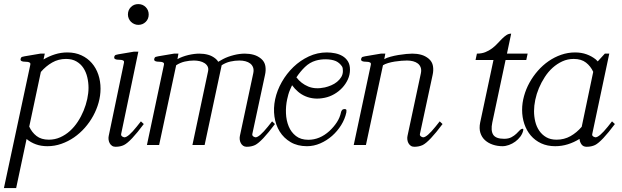

<svg xmlns="http://www.w3.org/2000/svg" viewBox="-20 -719 3085 952"><path d="M418.9 -283.7Q418.9 -310.1 412.8 -335.9Q406.7 -361.8 393.6 -381.8Q380.4 -401.9 359.1 -414.3Q337.9 -426.8 307.1 -426.8Q269.5 -426.8 238.5 -408.9Q207.5 -391.1 182.6 -362.3L125 -91.3Q137.7 -63 161.1 -44.7Q184.6 -26.4 222.2 -26.4Q252 -26.4 278.3 -38.1Q304.7 -49.8 326.7 -69.6Q348.6 -89.4 365.7 -115.5Q382.8 -141.6 394.5 -170.2Q406.2 -198.7 412.6 -228Q418.9 -257.3 418.9 -283.7ZM478.5 -279.3Q478.5 -245.1 469 -210.7Q459.5 -176.3 442.1 -144.5Q424.8 -112.8 400.6 -85.4Q376.5 -58.1 347.2 -37.8Q317.9 -17.6 284.4 -5.9Q251 5.9 215.3 5.9Q183.6 5.9 158 -3.4Q132.3 -12.7 111.8 -29.8L60.1 213.4H-0.5L130.4 -398.4Q131.8 -405.3 127.7 -408.2Q123.5 -411.1 117.2 -412.1Q110.8 -413.1 103.5 -413.1Q96.2 -413.1 91.3 -414.6Q87.4 -415.5 84.2 -418Q81.1 -420.4 82 -426.8Q84 -435.1 89.6 -437Q95.2 -439 102.1 -439.9L180.2 -453.1H202.1L195.8 -424.3Q223.1 -440.4 252.7 -449.7Q282.2 -459 314 -459Q353 -459 383.5 -444.8Q414.1 -430.7 435.3 -406.2Q456.5 -381.8 467.5 -349.1Q478.5 -316.4 478.5 -279.3Z M692.9 -104Q627.4 -16.1 594.7 0Q577.1 8.8 552.7 8.8Q542.5 8.8 535.2 3.7Q527.8 -1.5 523.7 -9.3Q519.5 -17.1 518.3 -26.6Q517.1 -36.1 519 -44.9L594.7 -408.2Q596.2 -415 592.3 -418Q588.4 -420.9 581.8 -421.9Q575.2 -422.9 567.9 -422.9Q560.5 -422.9 555.7 -424.3Q551.8 -425.3 548.6 -427.7Q545.4 -430.2 546.4 -436.5Q548.3 -444.8 554.2 -446.8Q560.1 -448.7 566.4 -449.7L644.5 -462.9H666L580.6 -54.2Q579.6 -48.8 583 -44.9Q586.4 -41 592.8 -39.1Q596.7 -38.1 596.7 -38.1Q615.7 -38.1 657.7 -90.8L678.7 -117.2ZM717.3 -647Q717.3 -625 702.4 -610.4Q687.5 -595.7 665.5 -595.7Q655.3 -595.7 645.8 -599.9Q636.2 -604 629.4 -610.8Q622.6 -617.7 618.4 -627.2Q614.3 -636.7 614.3 -647Q614.3 -668.9 628.9 -683.8Q643.6 -698.7 665.5 -698.7Q687.5 -698.7 702.4 -683.8Q717.3 -668.9 717.3 -647Z M1343.3 -104Q1277.8 -16.6 1245.1 0Q1226.6 8.8 1203.1 8.8Q1192.9 8.8 1185.5 3.7Q1178.2 -1.5 1174.1 -9.3Q1169.9 -17.1 1168.7 -26.6Q1167.5 -36.1 1169.4 -44.9L1235.8 -356Q1239.3 -372.6 1234.9 -384.5Q1230.5 -396.5 1220.7 -404.1Q1210.9 -411.6 1197 -415.3Q1183.1 -418.9 1167 -418.9Q1144.5 -418.9 1122.1 -413.8Q1099.6 -408.7 1079.1 -395.5L994.6 0H934.1L1011.7 -365.7Q1014.6 -379.4 1009.5 -389.4Q1004.4 -399.4 994.1 -406Q983.9 -412.6 970 -415.8Q956.1 -418.9 941.4 -418.9Q918.9 -418.9 896.5 -413.8Q874 -408.7 853.5 -395.5L769 0H708.5L793 -398.4Q794.4 -405.3 790.3 -408.2Q786.1 -411.1 779.8 -412.1Q773.4 -413.1 766.1 -413.1Q758.8 -413.1 753.9 -414.6Q750 -415.5 746.8 -418Q743.7 -420.4 744.6 -426.8Q746.6 -435.1 752.2 -437Q757.8 -439 764.6 -439.9L842.8 -453.1H864.7L859.9 -425.8Q871.6 -432.6 885.7 -437.7Q899.9 -442.9 914.3 -446.3Q928.7 -449.7 942.6 -451.4Q956.5 -453.1 967.8 -453.1Q991.2 -453.1 1011.7 -447.5Q1032.2 -441.9 1049.3 -427.7Q1057.1 -421.4 1062 -412.6L1085.4 -425.8Q1097.2 -432.1 1111.3 -437.3Q1125.5 -442.4 1139.9 -446Q1154.3 -449.7 1168.2 -451.4Q1182.1 -453.1 1193.4 -453.1Q1216.8 -453.1 1237.3 -447.5Q1257.8 -441.9 1274.9 -427.7Q1292 -413.1 1295.7 -391.8Q1299.3 -370.6 1293.9 -347.2L1231 -54.2Q1230 -48.8 1233.4 -44.9Q1236.8 -41 1243.2 -39.1Q1247.1 -38.1 1247.1 -38.1Q1265.6 -38.1 1308.1 -90.8L1329.1 -117.2Z M1715.3 -373.5Q1715.3 -348.1 1704.8 -325.2Q1694.3 -302.2 1677 -283.7Q1659.7 -265.1 1637.2 -252.2Q1614.7 -239.3 1590.8 -234.4Q1563 -228.5 1539.1 -230.7Q1515.1 -232.9 1494.9 -241.5Q1474.6 -250 1458 -264.2Q1441.4 -278.3 1428.2 -296.4L1418.5 -274.9Q1413.1 -262.7 1409.7 -250.5Q1406.2 -238.3 1403.8 -226.6Q1396.5 -192.9 1397.9 -157.2Q1399.4 -121.6 1411.4 -92.5Q1423.3 -63.5 1447.3 -44.7Q1471.2 -25.9 1508.8 -25.9Q1565.4 -25.9 1613.3 -69.3Q1635.3 -89.8 1650.4 -113Q1665.5 -136.2 1670.9 -162.6Q1671.9 -168 1676 -173.1Q1680.2 -178.2 1688 -178.2Q1697.3 -178.2 1697.8 -172.6Q1698.2 -167 1697.3 -161.6Q1690.4 -128.9 1671.6 -98.6Q1652.8 -68.4 1626.5 -45.2Q1600.1 -22 1568.1 -8.1Q1536.1 5.9 1502 5.9Q1455.1 5.9 1421.1 -14.2Q1387.2 -34.2 1366.9 -66.7Q1346.7 -99.1 1340.8 -140.9Q1335 -182.6 1344.2 -226.6Q1353.5 -270.5 1377.2 -312.3Q1400.9 -354 1434.8 -386.7Q1468.8 -419.4 1511.2 -439.2Q1553.7 -459 1600.6 -459Q1621.1 -459 1641.6 -454.8Q1662.1 -450.7 1678.5 -440.9Q1694.8 -431.2 1705.1 -414.8Q1715.3 -398.4 1715.3 -373.5ZM1680.2 -367.2Q1680.2 -374 1679.2 -380.4Q1678.2 -386.7 1674.8 -391.1Q1663.1 -407.7 1645.5 -416Q1635.3 -420.4 1622.6 -422.6Q1609.9 -424.8 1596.7 -425Q1583.5 -425.3 1570.6 -423.6Q1557.6 -421.9 1545.9 -418.5Q1515.6 -409.7 1491.9 -386.7Q1468.3 -363.8 1449.7 -335.4Q1473.1 -304.7 1508.3 -290Q1543.5 -275.4 1590.8 -285.6Q1606 -289.1 1622.1 -295.9Q1638.2 -302.7 1650.9 -313Q1663.6 -323.2 1671.9 -336.7Q1680.2 -350.1 1680.2 -367.2Z M2174.3 -104Q2108.9 -16.6 2076.2 0Q2057.6 8.8 2034.2 8.8Q2023.9 8.8 2016.6 3.7Q2009.3 -1.5 2005.1 -9.3Q2001 -17.1 1999.8 -26.6Q1998.5 -36.1 2000.5 -44.9L2066.9 -356Q2070.3 -372.6 2065.9 -384.5Q2061.5 -396.5 2051.8 -404.1Q2042 -411.6 2028.1 -415.3Q2014.2 -418.9 1998 -418.9Q1986.8 -418.9 1970.7 -417.7Q1954.6 -416.5 1937.5 -413.8Q1920.4 -411.1 1904.8 -406.5Q1889.2 -401.9 1878.9 -395.5L1794.4 0H1733.9L1818.8 -398.4Q1820.3 -405.3 1816.2 -408.2Q1812 -411.1 1805.7 -412.1Q1799.3 -413.1 1792 -413.1Q1784.7 -413.1 1779.8 -414.6Q1775.9 -415.5 1772.7 -418Q1769.5 -420.4 1770.5 -426.8Q1772.5 -435.1 1778.1 -437Q1783.7 -439 1790.5 -439.9L1868.7 -453.1H1890.6L1885.3 -425.8Q1897 -432.6 1916 -437.7Q1935.1 -442.9 1955.3 -446.3Q1975.6 -449.7 1994.4 -451.4Q2013.2 -453.1 2024.4 -453.1Q2047.9 -453.1 2068.4 -447.5Q2088.9 -441.9 2106 -427.7Q2123 -413.1 2126.7 -391.8Q2130.4 -370.6 2125 -347.2L2062 -54.2Q2061 -48.8 2064.5 -44.9Q2067.9 -41 2074.2 -39.1Q2078.1 -38.1 2078.1 -38.1Q2096.7 -38.1 2139.2 -90.8L2160.2 -117.2Z M2574.2 -72.3Q2570.8 -56.2 2560.1 -41.7Q2549.3 -27.3 2534.9 -16.8Q2520.5 -6.3 2503.7 -0.2Q2486.8 5.9 2471.7 5.9Q2446.3 5.9 2423.6 -1.7Q2400.9 -9.3 2384.8 -23.9Q2368.7 -38.6 2361.8 -60.5Q2355 -82.5 2360.8 -111.3L2426.8 -421.4H2337.9L2344.7 -453.1Q2368.2 -453.1 2386.5 -460.4Q2404.8 -467.8 2419.4 -478.8Q2434.1 -489.7 2446 -502.7Q2458 -515.6 2469 -526.6Q2480 -537.6 2491 -544.9Q2502 -552.2 2514.6 -552.2L2493.7 -453.1H2596.2L2589.4 -421.4H2486.8L2420.9 -111.3Q2412.6 -71.3 2425.5 -51Q2438.5 -30.8 2479.5 -30.8Q2501.5 -30.8 2515.9 -38.6Q2530.3 -46.4 2540 -55.7Q2549.8 -64.9 2556.9 -72.8Q2564 -80.6 2571.8 -80.6Q2574.7 -80.6 2574.7 -77.4Q2574.7 -74.2 2574.2 -72.3Z M2921.4 -362.8Q2908.7 -390.6 2885.5 -408.7Q2862.3 -426.8 2824.7 -426.8Q2794.4 -426.8 2768.3 -414.8Q2742.2 -402.8 2720.2 -383.1Q2698.2 -363.3 2681.2 -336.9Q2664.1 -310.5 2652.1 -282Q2640.1 -253.4 2634 -223.9Q2627.9 -194.3 2627.9 -168Q2627.9 -141.6 2634 -116.2Q2640.1 -90.8 2653.8 -70.8Q2667.5 -50.8 2688.5 -38.6Q2709.5 -26.4 2739.7 -26.4Q2777.3 -26.4 2808.6 -43.9Q2839.8 -61.5 2864.3 -90.3ZM3028.8 -104Q2963.4 -16.6 2930.7 0Q2912.1 8.8 2888.7 8.8Q2871.6 8.8 2863 -3.4Q2854.5 -15.6 2853.5 -30.3Q2826.2 -13.2 2795.9 -3.7Q2765.6 5.9 2732.9 5.9Q2693.8 5.9 2663.3 -8.3Q2632.8 -22.5 2611.8 -47.1Q2590.8 -71.8 2579.8 -104.5Q2568.8 -137.2 2568.8 -174.3Q2568.8 -208.5 2578.4 -242.9Q2587.9 -277.3 2605.2 -308.8Q2622.6 -340.3 2646.7 -367.9Q2670.9 -395.5 2700.2 -415.8Q2729.5 -436 2762.7 -447.5Q2795.9 -459 2831.5 -459Q2862.8 -459 2888.4 -449.7Q2914.1 -440.4 2934.1 -424.3L2943.8 -414.6L2979 -453.1H3001L2916.5 -54.2Q2915 -48.8 2918.5 -44.9Q2921.9 -41 2928.7 -39.1Q2931.6 -38.1 2932.6 -38.1Q2951.2 -38.1 2993.7 -90.8L3014.6 -117.2Z"/></svg>

Font: Atsinvsda
Style: Italic
Weight: 400
Italic angle: -12°
Designer: Al Webster
Foundry: Al Webster and Michael Everson
Version: Version 2.000